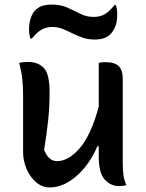

<svg xmlns="http://www.w3.org/2000/svg" viewBox="-20 -810 640 840"><path d="M103 -539Q147 -539 172 -512.5Q197 -486 197 -406Q197 -344 191 -286.5Q185 -229 173 -154Q193 -105 229 -105Q280 -105 329.5 -162.5Q379 -220 412 -344V-535Q420 -537 426.5 -537.5Q433 -538 442 -538Q483 -538 500 -520Q517 -502 517 -467V-94Q517 -64 520.5 -41.5Q524 -19 533 0Q525 2 517 3Q509 4 501 4Q464 4 438 -24.5Q412 -53 412 -127V-170H406Q384 -118 351 -77.5Q318 -37 278.5 -13.5Q239 10 197 10Q164 10 137.5 -13Q111 -36 96 -71.5Q81 -107 81 -145V-391Q81 -434 77.5 -465Q74 -496 64 -535Q81 -539 103 -539ZM391 -736Q418 -736 438.5 -748Q459 -760 481 -788H487Q493 -769 493 -747Q493 -728 490 -713Q487 -698 482 -689Q472 -665 451.5 -651Q431 -637 395 -637Q365 -637 341 -645.5Q317 -654 296 -664.5Q275 -675 254 -683.5Q233 -692 209 -692Q182 -692 162 -680.5Q142 -669 119 -641H113Q110 -650 108.5 -661Q107 -672 107 -681Q107 -701 110.5 -716Q114 -731 118 -740Q127 -763 148 -776.5Q169 -790 205 -790Q246 -790 275.5 -776.5Q305 -763 331.5 -749.5Q358 -736 391 -736Z"/></svg>

Font: Recursive Sn Csl St Med
Style: Regular
Weight: 500
Version: Version 1.079;hotconv 1.0.112;makeotfexe 2.5.65598; ttfautoh